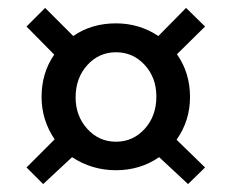

<svg xmlns="http://www.w3.org/2000/svg" viewBox="-20 -582 585 485"><path d="M165 -491Q211 -523 273 -523Q332 -523 380 -491L450 -562L498 -515L427 -445Q460 -398 460 -337Q460 -277 426 -229L498 -159L455 -117L382 -185Q334 -152 273 -152Q212 -152 162 -185L89 -117L47 -159L118 -230Q85 -279 85 -337Q85 -398 117 -444L47 -515L94 -562ZM375 -338Q375 -386 345.5 -418Q316 -450 273 -450Q230 -450 200.5 -417.5Q171 -385 171 -336Q171 -289 200.5 -256.5Q230 -224 273 -224Q316 -224 345.5 -256.5Q375 -289 375 -338Z"/></svg>

Font: Raleway-v4020 SemiBold
Style: Regular
Weight: 600
Designer: Matt McInerney, Pablo Impallari, Rodrigo Fuenzalida
Foundry: Matt McInerney, Pablo Impallari, Rodrigo Fuenzalida
Version: Version 4.020;PS 004.020;hotconv 1.0.88;makeotf.lib2.5.64775